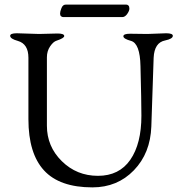

<svg xmlns="http://www.w3.org/2000/svg" viewBox="-20 -797 778 831"><path d="M264 -777H527Q532 -777 536 -773Q540 -769 540 -759.5Q540 -750 530.5 -736.5Q521 -723 509 -723H254Q249 -723 244.5 -726.5Q240 -730 240 -738.5Q240 -747 246 -762Q252 -777 264 -777ZM543 -651 618 -650 699 -653Q728 -653 728 -642Q728 -629 695 -622Q648 -613 645 -547Q644 -536 635 -250Q631 -134 559.5 -60Q488 14 380 14Q238 14 170.5 -59.5Q103 -133 103 -281V-547Q103 -607 57 -620Q24 -629 24 -642Q24 -653 53 -653L149 -650L229 -652Q258 -652 258 -641Q258 -632 225 -621Q211 -617 197 -596.5Q183 -576 183 -549V-253Q183 -163 247.5 -99.5Q312 -36 404 -36Q496 -36 544 -105.5Q592 -175 592 -296Q592 -357 588 -511Q586 -609 547 -620Q514 -629 514 -640Q514 -651 543 -651Z"/></svg>

Font: EB Garamond
Style: Regular
Weight: 400
Version: Version 0.012